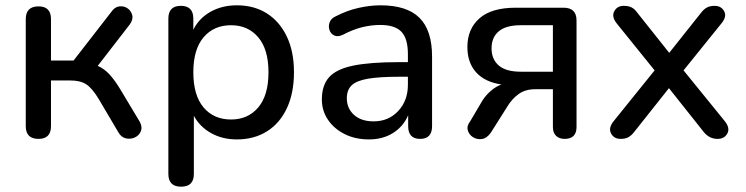

<svg xmlns="http://www.w3.org/2000/svg" viewBox="-20 -516 2810 723"><path d="M125 7Q77 7 77 -41V-444Q77 -492 125 -492Q172 -492 172 -444V-288H257L399 -471Q412 -490 429.5 -492Q447 -494 460.5 -484.5Q474 -475 478 -458.5Q482 -442 468 -423L348 -268Q373 -257 393.5 -234.5Q414 -212 437 -173L506 -58Q517 -38 510.5 -22Q504 -6 488 1.5Q472 9 454 5Q436 1 425 -19L350 -146Q326 -185 304 -199Q282 -213 244 -213H172V-41Q172 7 125 7Z M850 -66Q914 -66 952.5 -111.5Q991 -157 991 -244Q991 -330 952.5 -375.5Q914 -421 850 -421Q785 -421 746.5 -375.5Q708 -330 708 -244Q708 -157 746.5 -111.5Q785 -66 850 -66ZM662 187Q614 187 614 139V-446Q614 -494 661 -494Q708 -494 708 -446V-404Q729 -447 772.5 -471.5Q816 -496 872 -496Q937 -496 985 -465.5Q1033 -435 1060 -378.5Q1087 -322 1087 -244Q1087 -166 1060.5 -109Q1034 -52 985.5 -21.5Q937 9 872 9Q817 9 774.5 -15Q732 -39 710 -80V139Q710 187 662 187Z M1369 9Q1318 9 1278 -11Q1238 -31 1215 -65Q1192 -99 1192 -141Q1192 -195 1219.5 -225.5Q1247 -256 1310.5 -269Q1374 -282 1482 -282H1516V-312Q1516 -371 1491.5 -396.5Q1467 -422 1412 -422Q1378 -422 1343.5 -413.5Q1309 -405 1271 -385Q1252 -376 1238.5 -382.5Q1225 -389 1220.5 -403.5Q1216 -418 1221.5 -432.5Q1227 -447 1245 -455Q1288 -477 1331 -486.5Q1374 -496 1413 -496Q1512 -496 1559.5 -449Q1607 -402 1607 -303V-41Q1607 7 1562 7Q1517 7 1517 -41V-82Q1499 -40 1460.5 -15.5Q1422 9 1369 9ZM1516 -227H1484Q1408 -227 1365 -219.5Q1322 -212 1304 -194.5Q1286 -177 1286 -146Q1286 -108 1313 -83.5Q1340 -59 1387 -59Q1443 -59 1479.5 -98Q1516 -137 1516 -197Z M1941 -246H2062V-421H1941Q1885 -421 1858 -398Q1831 -375 1831 -334Q1831 -293 1858 -269.5Q1885 -246 1941 -246ZM2106 7Q2086 7 2074 -4.5Q2062 -16 2062 -38V-180H1995Q1958 -180 1932.5 -161.5Q1907 -143 1890 -114L1828 -16Q1813 5 1794.5 7.5Q1776 10 1761 0.5Q1746 -9 1741.5 -25.5Q1737 -42 1751 -60L1797 -138Q1810 -158 1828.5 -174Q1847 -190 1868 -198Q1806 -207 1773 -243.5Q1740 -280 1740 -339Q1740 -407 1785.5 -447Q1831 -487 1922 -487H2102Q2151 -487 2151 -439V-38Q2151 7 2106 7Z M2317 7Q2292 7 2281 -13.5Q2270 -34 2291 -60L2445 -251L2303 -427Q2282 -453 2293 -473.5Q2304 -494 2329 -494Q2347 -494 2358.5 -488Q2370 -482 2380 -468L2500 -317L2620 -468Q2631 -482 2642.5 -488Q2654 -494 2671 -494Q2696 -494 2707 -473.5Q2718 -453 2696 -427L2554 -251L2709 -60Q2730 -34 2719 -13.5Q2708 7 2682 7Q2651 7 2630 -19L2499 -184L2368 -19Q2358 -6 2346.5 0.5Q2335 7 2317 7Z"/></svg>

Font: Chiron GoRound TC
Style: Regular
Weight: 400
Designer: Ryoko NISHIZUKA 西塚涼子 (kana, bopomofo & ideographs); Paul D. Hunt (Latin, Greek & Cyrillic); Sandoll Communications 산돌커뮤니
Foundry: Adobe
Version: Version 1.000;hotconv 1.1.1;makeotfexe 2.6.0